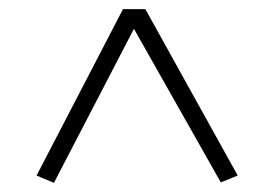

<svg xmlns="http://www.w3.org/2000/svg" viewBox="-20 -684 600 420"><path d="M500 -300 463 -285 273 -621 98 -284 60 -300 249 -664H298Z"/></svg>

Font: Abril Fatface
Style: Regular
Weight: 400
Designer: Veronika Burian, Jos Scaglione
Foundry: TypeTogether
Version: Version 1.001